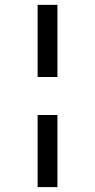

<svg xmlns="http://www.w3.org/2000/svg" viewBox="-20 -743 390 785"><path d="M214.8 22H133.8V-272.9H214.8ZM214.8 -428.2H133.8V-723.1H214.8Z"/></svg>

Font: LXGW WenKai Screen R
Style: Regular
Weight: 400
Designer: Fontworks Inc.
Version: Version 1.235;May 31, 2022